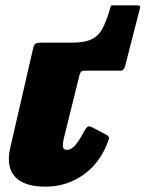

<svg xmlns="http://www.w3.org/2000/svg" viewBox="-20 -680 546 720"><path d="M104 -497.5Q107.5 -513.5 113.8 -516.8Q120 -520 135 -520H248Q298 -520 324.5 -533.2Q351 -546.5 365.5 -575Q380 -603.5 393 -648Q395 -655 395.2 -657.5Q395.5 -660 403 -660H491Q498 -660 502.5 -658.5Q507 -657 505 -650L448.5 -429.5Q444 -415 431.5 -415H299.5Q287.5 -415 283.8 -410.8Q280 -406.5 277.5 -396L219.5 -162Q216 -148 215.8 -133Q215.5 -118 231.5 -118Q247 -118 262.5 -136Q278 -154 296.5 -189Q302 -199 307.5 -204Q313 -209 325.5 -202.5L373.5 -177.5Q387.5 -170.5 388.5 -165.5Q389.5 -160.5 383.5 -145Q353 -66 290.5 -23Q228 20 150.5 20Q71 20 36.5 -17Q2 -54 18.5 -126Z"/></svg>

Font: Besley* Fatface
Style: Italic
Weight: 900
Italic angle: -13°
Designer: Owen Earl
Foundry: indestructible type*
Version: Version 3.000; ttfautohint (v1.8.3)